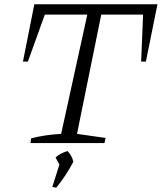

<svg xmlns="http://www.w3.org/2000/svg" viewBox="-20 -667 754 895"><path d="M714 -647 660 -380H638L647 -599H452L339 -43L472 -24L467 0H122L125 -22Q159 -31 194 -36Q229 -41 265 -43L387 -599H189L110 -380H87L140 -647ZM224 204 257 100 239 67Q261 47 295 37Q315 58 322 87Q286 155 242 208Z"/></svg>

Font: Piazzolla Light
Style: Italic
Weight: 300
Italic angle: -11.3°
Designer: Juan Pablo del Peral
Foundry: Huerta Tipografica
Version: Version 1.330